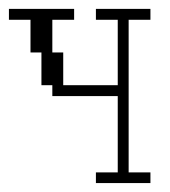

<svg xmlns="http://www.w3.org/2000/svg" viewBox="-20 -410 381 430"><path d="M194.8 0V-23.9H243.7V-194.8H97.2V-219.2H72.8V-292.5H48.3V-365.7H0V-390.1H146V-365.7H97.2V-292.5H121.6V-219.2H243.7V-365.7H194.8V-390.1H316.9V-365.7H268.1V-23.9H316.9V0Z"/></svg>

Font: FS Mondwest Regular
Style: Regular
Weight: 400
Designer: NZWStudios2024
Foundry: https://fontstruct.com
Version: Version 1.0